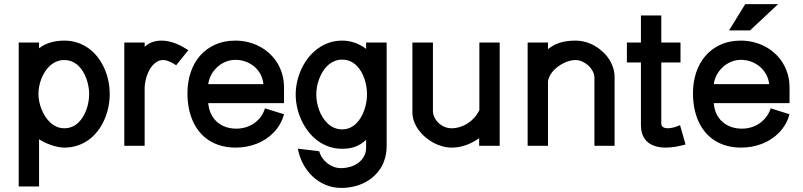

<svg xmlns="http://www.w3.org/2000/svg" viewBox="-20 -710 3912 935"><path d="M71.1 -502.9V198.2H170.2V-32.1Q181.7 -24.2 196.9 -16.8Q212.1 -9.5 228.7 -3.8Q245.3 2 262 5.4Q278.6 8.8 292.9 8.8Q327.8 8.8 357.9 -1.4Q387.9 -11.5 412.5 -29.5Q437 -47.6 456 -72.2Q474.9 -96.9 487.8 -125.9Q500.8 -155 507.5 -187.1Q514.3 -219.1 514.3 -252Q514.3 -284.6 507.7 -316.4Q501.1 -348.1 488.2 -377.1Q475.3 -406 456.3 -430.8Q437.4 -455.6 412.7 -473.6Q388.1 -491.7 358.2 -502Q328.2 -512.2 292.9 -512.2Q276.7 -512.2 260.2 -510.2Q243.7 -508.1 227.8 -503.6Q212 -499.1 197.5 -492Q182.9 -485 170.2 -474.9V-502.9ZM414.2 -252Q414.2 -234.1 410.9 -214.7Q407.7 -195.4 401.1 -176.9Q394.4 -158.3 384.5 -141.7Q374.5 -125.1 361.1 -112.5Q347.7 -99.9 330.6 -92.6Q313.5 -85.4 292.9 -85.4Q273.1 -85.4 256 -92.9Q238.8 -100.4 224.8 -113.3Q210.7 -126.3 200 -143.2Q189.4 -160.1 182 -178.6Q174.7 -197.2 170.9 -216.1Q167.2 -235.1 167.2 -252Q167.2 -269.5 170.7 -288.6Q174.2 -307.7 181.3 -326.1Q188.5 -344.5 199.2 -361.2Q209.9 -377.8 223.7 -390.3Q237.6 -402.7 255 -410.2Q272.5 -417.6 292.9 -417.6Q313.6 -417.6 330.5 -410.3Q347.5 -403 360.9 -390.5Q374.3 -378 384.3 -361.4Q394.2 -344.8 400.9 -326.5Q407.5 -308.2 410.8 -289Q414.2 -269.8 414.2 -252Z M897.2 -465.9Q882.5 -475.2 867.1 -483.6Q851.7 -492.1 835.2 -498.4Q818.7 -504.8 801.4 -508.5Q784.1 -512.2 765.7 -512.2Q754.1 -512.2 743.2 -510.4Q732.2 -508.7 722.2 -505.1Q712.2 -501.6 702.7 -495.9Q693.2 -490.3 684.4 -482.3V-502.9H585.3V0H684.4V-280.9Q684.4 -293.3 687 -308.3Q689.6 -323.3 694.5 -338.5Q699.4 -353.7 706.9 -367.9Q714.5 -382.1 724.6 -393.3Q734.7 -404.5 747.4 -411.1Q760.2 -417.7 775.4 -417.7Q782.7 -417.7 791.3 -415.2Q799.9 -412.8 808.3 -409Q816.7 -405.2 824.4 -400.7Q832 -396.2 837.9 -392.1Z M1270.3 -182.5Q1263.5 -159.6 1249.9 -141.2Q1236.3 -122.8 1217.9 -109.9Q1199.4 -97.1 1177.1 -90.3Q1154.8 -83.5 1130.8 -83.5Q1102.4 -83.5 1078.4 -92Q1054.4 -100.6 1036.6 -116.6Q1018.8 -132.5 1007.7 -155.6Q996.7 -178.6 993.9 -207.9H1363.1V-284.6Q1363.1 -318 1354.6 -347.8Q1346.2 -377.5 1330.8 -402.9Q1315.3 -428.2 1293.7 -448.4Q1272 -468.7 1245.7 -482.8Q1219.3 -497 1189.1 -504.6Q1158.9 -512.2 1126.3 -512.2Q1070.1 -512.2 1026.6 -492.2Q983.1 -472.3 953.3 -437.7Q923.5 -403.2 908.2 -356.4Q892.8 -309.6 892.8 -255.9Q892.8 -219 899.2 -185Q905.6 -151 918.5 -121.6Q931.4 -92.2 951 -68.2Q970.5 -44.1 996.6 -27.1Q1022.8 -10 1055.7 -0.6Q1088.7 8.8 1128 8.8Q1154.4 8.8 1180 4.1Q1205.7 -0.7 1229.5 -9.9Q1253.3 -19 1274.4 -32.9Q1295.5 -46.7 1312.7 -64.7Q1330 -82.7 1343 -105Q1356 -127.2 1363 -153.6ZM993.9 -300.2Q996.1 -316.5 1002.1 -331.5Q1008.2 -346.5 1017.3 -359.6Q1026.4 -372.8 1038.3 -383.7Q1050.3 -394.7 1064.3 -402.4Q1078.3 -410.2 1094 -414.4Q1109.7 -418.6 1126.3 -418.6Q1152.6 -418.6 1176.2 -410Q1199.7 -401.4 1218.2 -385.9Q1236.6 -370.4 1248.4 -348.7Q1260.2 -327 1262.9 -300.2Z M1862.9 -502.9H1762.9V-472Q1750.4 -481.5 1736.6 -489Q1722.9 -496.5 1708 -501.7Q1693.2 -506.9 1677.8 -509.6Q1662.4 -512.2 1646.2 -512.2Q1611.7 -512.2 1581.3 -501.6Q1551 -490.9 1526 -472.4Q1501 -453.8 1481.2 -428.5Q1461.5 -403.2 1448 -374.2Q1434.5 -345.1 1427.2 -313.4Q1420 -281.6 1420 -250Q1420 -218.2 1427.1 -186.1Q1434.3 -154 1447.9 -124.6Q1461.6 -95.2 1481.2 -69.8Q1500.8 -44.3 1525.9 -25.5Q1551.1 -6.7 1581.3 3.9Q1611.5 14.5 1646.2 14.5Q1663.8 14.5 1679.4 12.1Q1695.1 9.8 1709.5 4.6Q1723.9 -0.6 1737.1 -9Q1750.3 -17.4 1762.9 -29V8.2Q1762.9 33.8 1752 52.6Q1741.1 71.5 1723.6 84Q1706.2 96.5 1684.2 102.6Q1662.3 108.8 1640.2 108.8Q1622.2 108.8 1605.1 102.4Q1588.1 96.1 1573.9 85Q1559.8 73.8 1549.5 58.8Q1539.3 43.8 1534.6 26.6L1430.5 13.9Q1437.7 53.5 1456.2 88.2Q1474.7 122.9 1502.1 149Q1529.6 175 1565.2 190Q1600.8 205.1 1641.7 205.1Q1672.1 205.1 1700.2 198.9Q1728.3 192.7 1752.8 180.6Q1777.2 168.5 1797.7 150.8Q1818.1 133.1 1832.6 110.4Q1847.2 87.7 1855 60Q1862.9 32.2 1862.9 0.4ZM1767.3 -250Q1767.3 -232.6 1764.1 -213.2Q1760.8 -193.8 1754.4 -174.8Q1747.9 -155.8 1738 -138.8Q1728.1 -121.8 1714.6 -108.6Q1701.2 -95.4 1684 -87.7Q1666.9 -80 1646.2 -80Q1625.3 -80 1607.8 -87.6Q1590.2 -95.2 1576.3 -108.1Q1562.3 -120.9 1551.8 -137.9Q1541.3 -154.9 1534.2 -173.8Q1527.1 -192.7 1523.7 -212.3Q1520.2 -231.9 1520.2 -250Q1520.2 -267.9 1523.7 -287.3Q1527.1 -306.7 1534.2 -325.5Q1541.3 -344.3 1551.8 -361.5Q1562.3 -378.6 1576.3 -391.5Q1590.2 -404.3 1607.8 -412Q1625.3 -419.6 1646.2 -419.6Q1667.6 -419.6 1684.9 -412Q1702.1 -404.3 1715.6 -391.4Q1729.1 -378.4 1738.9 -361.4Q1748.6 -344.4 1755 -325.6Q1761.3 -306.8 1764.3 -287.3Q1767.3 -267.7 1767.3 -250Z M2413.4 -502.9H2314.4V-174Q2305.4 -154.8 2291.1 -138.4Q2276.9 -122.1 2259.1 -110.4Q2241.3 -98.6 2220.7 -92Q2200.1 -85.4 2178.7 -85.4Q2161.6 -85.4 2145.3 -92.1Q2129 -98.8 2116.4 -110.6Q2103.7 -122.4 2096 -137.9Q2088.3 -153.5 2088.3 -171.1V-502.9H1988.3V-163.4Q1988.3 -140.1 1996.3 -118.5Q2004.3 -96.8 2018.1 -77.6Q2031.9 -58.5 2050.4 -42.6Q2068.9 -26.7 2090 -15.3Q2111.1 -3.9 2134 2.4Q2156.8 8.8 2178.7 8.8Q2197.7 8.8 2215.5 5.6Q2233.4 2.3 2250.2 -3.7Q2267.1 -9.7 2282.8 -18.2Q2298.5 -26.7 2313.4 -37V0H2413.4Z M2549.5 -502.9V0H2648.6V-308.6Q2648.6 -322.1 2654.7 -335.5Q2660.7 -348.8 2670.8 -361Q2680.9 -373.2 2694.2 -383.5Q2707.5 -393.7 2722.4 -401.4Q2737.2 -409.2 2752.6 -413.4Q2768 -417.6 2781.9 -417.6Q2799.9 -417.6 2816.5 -409.9Q2833 -402.2 2846 -390Q2859 -377.8 2866.9 -362.3Q2874.7 -346.8 2874.7 -330.9V0H2972.9V-333.7Q2972.9 -357.6 2965.8 -379.9Q2958.6 -402.2 2945.7 -422.1Q2932.8 -442 2914.9 -458.4Q2897.1 -474.9 2875.9 -486.9Q2854.7 -498.9 2830.7 -505.6Q2806.7 -512.2 2781.9 -512.2Q2760.9 -512.2 2742.6 -509.8Q2724.2 -507.3 2708 -502.4Q2691.7 -497.6 2677.1 -489.7Q2662.4 -481.9 2648.6 -470.7V-502.9Z M3291.7 -100.5Q3285.7 -97.9 3278.5 -95.1Q3271.2 -92.3 3263.4 -90.1Q3255.6 -88 3247.7 -86.7Q3239.7 -85.4 3232.7 -85.4Q3227.2 -85.4 3221.4 -86.3Q3215.5 -87.3 3210.9 -89.9Q3206.2 -92.6 3203.3 -97Q3200.3 -101.4 3200.3 -108.4V-405.9H3293.9V-502.9H3200.3V-634.8H3101.2V-502.9H3032.8V-405.9H3101.2V-100.7Q3101.2 -72.7 3109.8 -52Q3118.5 -31.2 3134.2 -17.9Q3150 -4.5 3172.2 2.1Q3194.3 8.8 3221.4 8.8Q3245.8 8.8 3270.5 4.5Q3295.1 0.2 3318.5 -6.4Z M3733.2 -182.5Q3725.9 -159.6 3711.9 -141.2Q3697.9 -122.8 3679.5 -109.9Q3661 -97.1 3639 -90.3Q3616.9 -83.5 3593.1 -83.5Q3564.5 -83.5 3540.4 -92Q3516.4 -100.6 3498.2 -116.6Q3480.1 -132.5 3469.1 -155.6Q3458.2 -178.6 3455.9 -207.9H3824.9V-284.6Q3824.9 -318 3816.3 -347.8Q3807.7 -377.5 3792.3 -402.9Q3776.9 -428.2 3755.2 -448.4Q3733.5 -468.7 3707.1 -482.8Q3680.8 -497 3650.4 -504.6Q3620.1 -512.2 3587.7 -512.2Q3531.5 -512.2 3488.2 -492.2Q3444.9 -472.3 3415.1 -437.7Q3385.4 -403.2 3370 -356.4Q3354.6 -309.6 3354.6 -255.9Q3354.6 -219 3361 -185Q3367.4 -151 3380.3 -121.6Q3393.3 -92.2 3412.8 -68.2Q3432.3 -44.1 3458.4 -27.1Q3484.5 -10 3517.3 -0.6Q3550.1 8.8 3589.6 8.8Q3615.8 8.8 3641.6 4.1Q3667.4 -0.7 3691.1 -9.9Q3714.8 -19 3735.9 -32.9Q3757 -46.7 3774.4 -64.7Q3791.8 -82.7 3804.7 -105Q3817.6 -127.2 3824.6 -153.6ZM3455.9 -300.2Q3458 -316.5 3463.9 -331.5Q3469.8 -346.5 3479 -359.6Q3488.2 -372.8 3500.3 -383.7Q3512.4 -394.7 3526.3 -402.4Q3540.1 -410.2 3555.8 -414.4Q3571.4 -418.6 3587.7 -418.6Q3614.1 -418.6 3637.6 -410Q3661.2 -401.4 3679.7 -385.9Q3698.2 -370.4 3710.4 -348.7Q3722.6 -327 3725.9 -300.2ZM3530.3 -562H3632.7L3769.1 -689.9H3609.2Z"/></svg>

Font: Saysettha
Style: Regular
Weight: 400
Designer: John M. Durdin
Foundry: Lao Script for Windows
Version: Version 2.201